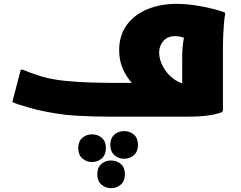

<svg xmlns="http://www.w3.org/2000/svg" viewBox="-20 -607 1252 999"><path d="M548 0Q458 0 369.5 -5.5Q281 -11 172 -36Q153 -41 128 -48Q103 -55 80 -62.5Q57 -70 44 -76L88 -244H100Q111 -239 130.5 -231.5Q150 -224 169.5 -218Q189 -212 200 -208Q253 -193 317.5 -186.5Q382 -180 443.5 -178Q505 -176 548 -176H666Q637 -208 618.5 -250.5Q600 -293 600 -346Q600 -423 639.5 -477Q679 -531 747 -559Q815 -587 900 -587Q954 -587 1022 -575Q1090 -563 1148 -543L1152 -535Q1148 -517 1145.5 -487Q1143 -457 1141.5 -426Q1140 -395 1140 -375V-32L1136 -24Q1106 -12 1062.5 -6Q1019 0 956 0ZM808 -335Q808 -303 823 -270.5Q838 -238 865 -212Q892 -186 928 -173V-308Q928 -340 930.5 -365Q933 -390 937 -411Q928 -414 916 -416.5Q904 -419 891 -419Q851 -419 829.5 -393Q808 -367 808 -335ZM554 147Q554 112 575 93.5Q596 75 626 75Q656 75 677 93.5Q698 112 698 147Q698 181 677 200Q656 219 626 219Q596 219 575 200Q554 181 554 147ZM387 164Q387 129 408 110.5Q429 92 459 92Q489 92 510 110.5Q531 129 531 164Q531 198 510 217Q489 236 459 236Q429 236 408 217Q387 198 387 164ZM486 300Q486 265 507 246.5Q528 228 558 228Q588 228 609 246.5Q630 265 630 300Q630 334 609 353Q588 372 558 372Q528 372 507 353Q486 334 486 300Z"/></svg>

Font: Kufam Black
Style: Regular
Weight: 900
Designer: Wael Morcos, Artur Schmal
Foundry: Original Type
Version: Version 1.301; ttfautohint (v1.8.3)